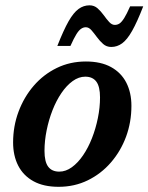

<svg xmlns="http://www.w3.org/2000/svg" viewBox="-20 -708 572 740"><path d="M311 -471Q369 -471 408 -449.5Q447 -428 466.8 -389.5Q486.5 -351 486.5 -300Q486.5 -237 465.8 -181Q445 -125 407.2 -81.5Q369.5 -38 318.2 -13Q267 12 206 12Q148 12 109 -9.5Q70 -31 50.2 -69.5Q30.5 -108 30.5 -159Q30.5 -221.5 51.5 -277.8Q72.5 -334 110 -377.5Q147.5 -421 198.8 -446Q250 -471 311 -471ZM208.5 -46.5Q233.5 -46.5 257 -63.5Q280.5 -80.5 300.2 -109.5Q320 -138.5 334.5 -175.5Q349 -212.5 357.2 -253Q365.5 -293.5 365.5 -332.5Q365.5 -374.5 351.2 -393.5Q337 -412.5 308.5 -412.5Q283.5 -412.5 260 -395.5Q236.5 -378.5 216.8 -349.5Q197 -320.5 182.5 -283.5Q168 -246.5 159.8 -206Q151.5 -165.5 151.5 -126.5Q151.5 -84.5 165.8 -65.5Q180 -46.5 208.5 -46.5ZM532 -683.5Q508.5 -623 489.2 -589Q470 -555 450.8 -541Q431.5 -527 409 -527Q390.5 -527 377.5 -538.5Q364.5 -550 353.5 -565Q342.5 -580 332.5 -591.5Q322.5 -603 310.5 -603Q301.5 -603 292.8 -597.2Q284 -591.5 274.5 -576.2Q265 -561 251.5 -531H201Q225 -592 244.2 -625.8Q263.5 -659.5 282.8 -673.5Q302 -687.5 325 -687.5Q343 -687.5 356 -676Q369 -664.5 379.8 -649.5Q390.5 -634.5 400.8 -623.2Q411 -612 422.5 -612Q432.5 -612 440.8 -617.5Q449 -623 458.8 -638.5Q468.5 -654 481.5 -683.5Z"/></svg>

Font: Newsreader SemiBold
Style: Italic
Weight: 600
Italic angle: -17°
Designer: Hugues Gentile
Foundry: Production Type
Version: Version 1.003